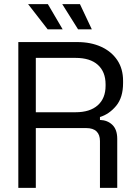

<svg xmlns="http://www.w3.org/2000/svg" viewBox="-20 -902 647 922"><path d="M68 0V-700H351Q416 -700 465.5 -677.5Q515 -655 543 -613.5Q571 -572 571 -514V-503Q571 -434 538 -394Q505 -354 460 -340V-326Q496 -325 519.5 -302.5Q543 -280 543 -235V0H460V-225Q460 -255 443.5 -271Q427 -287 394 -287H152V0ZM152 -363H343Q412 -363 449.5 -396.5Q487 -430 487 -490V-497Q487 -557 450 -590.5Q413 -624 343 -624H152ZM209 -761 115 -882H210L281 -761ZM364 -882 421 -761H355L279 -882Z"/></svg>

Font: Space Grotesk Frontify
Style: Regular
Weight: 400
Designer: Florian Karsten
Version: Version 2.000